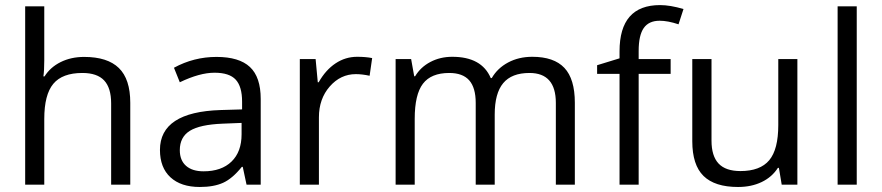

<svg xmlns="http://www.w3.org/2000/svg" viewBox="-20 -733 3500 762"><path d="M497 0H421.1V-322.5Q421.1 -384.2 393.3 -413.8Q365.5 -443.4 306.9 -443.4Q227.5 -443.4 191.6 -400.4Q155.7 -357.4 155.7 -260.9V0H79.9V-707.8H155.7V-493.4Q155.7 -453 152.2 -429.7H156.7Q179.5 -466.1 220.7 -486.6Q261.9 -507.1 314 -507.1Q406.5 -507.1 451.7 -463.1Q497 -419.1 497 -325.1Z M693.6 -137Q693.6 -96.6 718.4 -74.8Q743.2 -53.1 787.7 -53.1Q858.9 -53.1 898.9 -91.8Q938.8 -130.4 938.8 -200.2V-245.2L863.5 -242.2Q773.5 -238.6 733.6 -213.9Q693.6 -189.1 693.6 -137ZM1014.7 0H958.5L943.4 -70.8H939.8Q902.4 -24.3 865.5 -7.6Q828.6 9.1 773 9.1Q698.2 9.1 656.5 -29.3Q614.8 -67.7 614.8 -138Q614.8 -288.7 855.9 -296.3L940.8 -298.8V-329.6Q940.8 -389.3 915.6 -416.8Q890.3 -444.4 831.4 -444.4Q772.5 -444.4 693.6 -406.5L670.4 -464.1Q749.2 -507.1 839.2 -507.1Q929.2 -507.1 971.9 -467.1Q1014.7 -427.2 1014.7 -340.2Z M1397.4 -507.6Q1431.7 -507.6 1457 -502.5L1446.9 -432.3Q1417.1 -438.8 1392.3 -438.8Q1331.6 -438.8 1288.7 -389.8Q1245.7 -340.7 1245.7 -267.4V0H1169.9V-498.5H1232.6L1241.2 -406.5H1244.7Q1272.5 -455.5 1311.7 -481.5Q1350.9 -507.6 1397.4 -507.6Z M2261.4 0H2186V-324.6Q2186 -443.4 2081.4 -443.4Q2010.6 -443.4 1977 -402.9Q1943.4 -362.5 1943.4 -278.6V0H1868V-324.6Q1868 -384.7 1842.3 -414.1Q1816.5 -443.4 1762.9 -443.4Q1691.1 -443.4 1658.5 -400.7Q1625.9 -357.9 1625.9 -261.4V0H1550.1V-498.5H1611.7L1623.9 -430.2H1627.4Q1649.1 -466.6 1688.1 -487.1Q1727 -507.6 1775 -507.6Q1891.8 -507.6 1927.7 -423.2H1931.7Q1954.5 -462.6 1996.7 -485.1Q2038.9 -507.6 2092.5 -507.6Q2178.5 -507.6 2219.9 -463.6Q2261.4 -419.6 2261.4 -325.1Z M2641.6 -498.5V-439.8H2514.7V0H2438.8V-439.8H2349.8V-474.2L2438.8 -501.5V-529.3Q2438.8 -712.8 2599.6 -712.8Q2639.5 -712.8 2692.6 -697.2L2672.9 -636.5Q2630.4 -650.7 2598.1 -650.7Q2555.1 -650.7 2534.9 -621.8Q2514.7 -593 2514.7 -530.8V-498.5Z M2727.5 -498.5H2803.8V-174.9Q2803.8 -113.8 2831.9 -83.9Q2860 -54.1 2918.6 -54.1Q2997 -54.1 3032.9 -97.1Q3068.8 -140 3068.8 -236.6V-498.5H3144.6V0H3082.4L3071.3 -66.7H3067.2Q3044 -30.3 3003 -10.6Q2962.1 9.1 2909 9.1Q2817 9.1 2772.2 -34.6Q2727.5 -78.4 2727.5 -172.4Z M3380.2 -707.8V0H3304.3V-707.8Z"/></svg>

Font: KhulaRegular
Style: Regular
Weight: 400
Designer: Erin McLaughlin, Steve Matteson
Version: Version 1.001;PS 1.0;hotconv 1.0.72;makeotf.lib2.5.5900; ttf